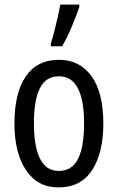

<svg xmlns="http://www.w3.org/2000/svg" viewBox="-20 -808 523 838"><path d="M431 -269Q431 -141 382 -65.5Q333 10 235 10Q144 10 93.5 -65.5Q43 -141 43 -269Q43 -402 92.5 -474.5Q142 -547 238 -547Q327 -547 379 -476Q431 -405 431 -269ZM128 -269Q128 -169 154.5 -115.5Q181 -62 237 -62Q294 -62 320.5 -114.5Q347 -167 347 -269Q347 -370 320 -422.5Q293 -475 237 -475Q180 -475 154 -422.5Q128 -370 128 -269ZM202 -606V-619Q208 -636 216.5 -669.5Q225 -703 232.5 -736Q240 -769 243 -788H326V-777Q314 -741 293.5 -692.5Q273 -644 251 -606Z"/></svg>

Font: Avrile Sans Condensed
Style: Regular
Weight: 400
Width: 3
Designer: Monotype Design Team
Foundry: Monotype Imaging Inc.
Version: Version 2.001;September 10, 2019;FontCreator 11.5.0.2425 64-